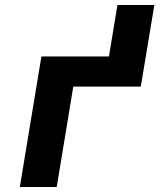

<svg xmlns="http://www.w3.org/2000/svg" viewBox="-20 -745 640 765"><path d="M59 0 145 -520H414L448 -725H595L541 -400H272L206 0Z"/></svg>

Font: Iosevka SS04 Heavy Extended
Style: Italic
Weight: 900
Width: 7
Italic angle: -9°
Monospace: yes
Designer: Belleve Invis
Foundry: Belleve Invis
Version: Version 19.0.0; ttfautohint (v1.8.4)